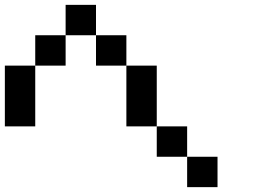

<svg xmlns="http://www.w3.org/2000/svg" viewBox="-20 -770 1040 790"><path d="M0 -250V-500H125V-250ZM125 -500V-625H250V-500ZM250 -625V-750H375V-625ZM375 -625H500V-500H375ZM500 -250V-500H625V-250ZM625 -250H750V-125H625ZM750 -125H875V0H750Z"/></svg>

Font: GalmuriMono7 Regular
Style: Regular
Weight: 400
Designer: Lee Minseo (quiple)
Version: Version 2.399;hotconv 1.1.1;makeotfexe 2.6.0 DEVELOPMENT